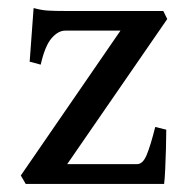

<svg xmlns="http://www.w3.org/2000/svg" viewBox="-20 -457 458 477"><path d="M393.1 -134.8Q393.1 -115.2 392.3 -87.6Q391.6 -60.1 390.4 -35.4Q389.2 -10.7 387.7 0H43.9L31.7 -21L279.3 -380.9H142.1Q124.5 -380.9 108.2 -362.1Q91.8 -343.3 81.1 -296.4L53.7 -303.7L63.5 -437Q83.5 -431.6 99.1 -430.7Q114.7 -429.7 144 -429.7H385.7L395.5 -409.7L147 -49.3H320.8Q335 -49.3 344.5 -72.3Q354 -95.2 365.7 -141.6Z"/></svg>

Font: Namdhinggo Medium
Style: Regular
Weight: 500
Designer: Victor Gaultney
Foundry: SIL International
Version: Version 3.001